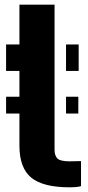

<svg xmlns="http://www.w3.org/2000/svg" viewBox="-20 -790 377 820"><path d="M262 -305V-377H314.5V-305ZM6 -305V-377H112V-305ZM6 -487V-600H63V-770H213V-151Q213 -124 225.8 -112.5Q238.5 -101 278 -101Q289.5 -101 300.8 -101.5Q312 -102 326 -102V5Q315.5 8 303.5 9Q291.5 10 278 10Q163.5 10 113.2 -31.5Q63 -73 63 -168V-487ZM262 -487V-600H316V-487Z"/></svg>

Font: Big Shoulders Stencil Display Thin Black
Style: Regular
Weight: 900
Version: Version 2.001